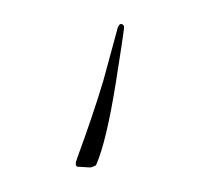

<svg xmlns="http://www.w3.org/2000/svg" viewBox="-88 -980 775 703"><g transform="rotate(-30 299.5 -628.5)"><path d="M479 -807Q486 -816 485 -819Q485 -824 482 -827Q479 -830 476 -830Q471 -830 463 -824L321 -683Q227 -594 95 -484Q69 -463 82 -455Q86 -453 120 -430Q139 -425 143 -428Q218 -483 356 -653Q466 -789 479 -807Z"/></g></svg>

Font: ToneOZ-Pinyin-WenKai-Light
Style: Light
Weight: 300
Designer: Fontworks Inc.
Foundry: ToneOZ
Version: Version 0.240331